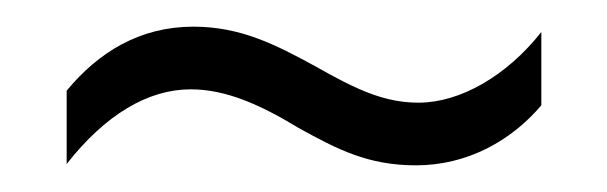

<svg xmlns="http://www.w3.org/2000/svg" viewBox="-20 -426 455 144"><path d="M204 -330C233 -314 256 -302 292 -302C330 -302 363 -320 386 -347V-402C360 -369 325 -349 294 -349C268 -349 247 -359 217 -376C186 -393 160 -406 125 -406C85 -406 54 -387 30 -358V-303C59 -340 91 -359 123 -359C150 -359 176 -347 204 -330Z"/></svg>

Font: Noto Sans UI Condensed Light
Style: Regular
Weight: 300
Width: 3
Designer: Monotype Design Team
Foundry: Monotype Imaging Inc.
Version: Version 1.901